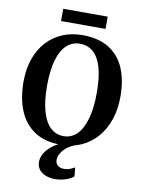

<svg xmlns="http://www.w3.org/2000/svg" viewBox="-118 -984 966 1311"><g transform="rotate(10 365.0 -328.5)"><path d="M360 11Q246.5 12 173.5 -36Q100.5 -84 65.5 -170Q30.5 -256 30.5 -369.5Q30.5 -457 55.2 -527.8Q80 -598.5 125.5 -648.5Q171 -698.5 233.8 -725.2Q296.5 -752 372.5 -752Q485.5 -751.5 558 -706Q630.5 -660.5 665.2 -577.8Q700 -495 700 -382.5Q700 -295 675.5 -223Q651 -151 605.8 -98.8Q560.5 -46.5 498.2 -18.2Q436 10 360 11ZM364 -50Q417 -50 455.5 -87.5Q494 -125 515.2 -199Q536.5 -273 536.5 -381.5Q536.5 -488 516.5 -556.2Q496.5 -624.5 458.2 -657.8Q420 -691 366 -691Q313 -691 274.5 -656Q236 -621 214.8 -549.8Q193.5 -478.5 193.5 -369.5Q193.5 -264 213.8 -193Q234 -122 272.2 -86Q310.5 -50 364 -50ZM356 249Q325 249 295.8 238.8Q266.5 228.5 248 206.8Q229.5 185 229.5 151Q229.5 122 246.2 93Q263 64 293.5 39.5Q324 15 364 -1L398.5 -5L450.5 -1Q415.5 12 392.2 32.5Q369 53 357.2 75Q345.5 97 345.5 116Q345.5 141 361 155.2Q376.5 169.5 406.5 169.5Q429.5 169.5 446.5 162.5Q463.5 155.5 480 146.5L485.5 208Q466.5 224.5 430.8 236.8Q395 249 356 249ZM519.5 -906V-821H211V-906Z"/></g></svg>

Font: Merriweather Light 18pt
Style: Bold
Weight: 700
Version: Version 2.100